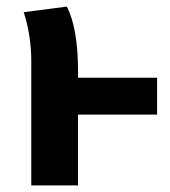

<svg xmlns="http://www.w3.org/2000/svg" viewBox="-20 -563 517 583"><path d="M457 -327V-215H217V0H75V-376Q75 -455 52 -526L183 -543Q217 -477 217 -344V-327Z"/></svg>

Font: Fira Sans SemiBold
Style: Regular
Weight: 600
Designer: bBox Type GmbH & Carrois Corporate GbR & Edenspiekermann AG
Foundry: bBox Type GmbH & Carrois Corporate GbR & Edenspiekermann AG
Version: Version 4.301;PS 004.301;hotconv 1.0.88;makeotf.lib2.5.64775